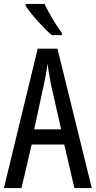

<svg xmlns="http://www.w3.org/2000/svg" viewBox="-20 -963 490 983"><path d="M208 -943H111V-934C137 -891 205 -817 245 -783H297V-794C269 -831 229 -897 208 -943ZM361 0H450L274 -714H173L0 0H90L142 -223H309ZM240 -535 293 -301H155L206 -536C214 -571 220 -607 223 -638C227 -607 233 -572 240 -535Z"/></svg>

Font: Noto Sans Thai Looped ExtraCondensed
Style: Regular
Weight: 400
Width: 2
Designer: Sasikarn Vongin, Ben Mitchell
Foundry: The Fontpad Ltd
Version: Version 1.001